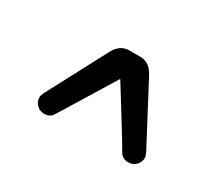

<svg xmlns="http://www.w3.org/2000/svg" viewBox="-64 -841 652 565"><g transform="rotate(30 262.0 -558.5)"><path d="M242 -702H280Q311 -702 329 -668L434 -469Q440 -457 440 -451Q440 -436 429.5 -425.5Q419 -415 404 -415Q387 -415 378 -426Q377 -427 372 -435Q364 -449 356 -462.5Q348 -476 321.5 -518.5Q295 -561 261 -616Q202 -520 159 -450Q145 -427 144 -426Q135 -415 118 -415Q103 -415 92.5 -425.5Q82 -436 82 -451Q82 -457 88 -469L193 -668Q211 -702 242 -702Z"/></g></svg>

Font: Varela Round
Style: Regular
Weight: 400
Designer: Joe Prince
Foundry: Joe Prince
Version: Version 1.000